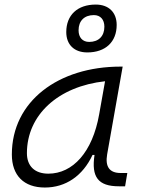

<svg xmlns="http://www.w3.org/2000/svg" viewBox="-20 -816 626 846"><path d="M177.7 10.3C269.5 10.3 344.7 -41 387.7 -133.3H396.5C381.8 -36.1 412.1 4.9 504.4 4.9H531.2L541 -53.7H511.7C461.9 -53.7 442.9 -82 452.1 -135.7L520.5 -522.5H511.2C237.3 -522.5 32.2 -370.1 32.2 -135.3C32.2 -43 85 10.3 177.7 10.3ZM192.9 -50.8C133.8 -50.8 98.6 -83.5 98.6 -141.1C98.6 -309.6 236.3 -435.5 442.9 -458L417 -312.5C387.7 -145.5 300.8 -50.8 192.9 -50.8ZM364.7 -585C444.8 -585 494.1 -631.3 494.1 -706.1C494.1 -761.7 459 -795.9 401.9 -795.9C321.3 -795.9 272 -749.5 272 -674.8C272 -619.1 307.1 -585 364.7 -585ZM373 -631.3C343.8 -631.3 326.2 -650.9 326.2 -682.6C326.2 -724.1 351.6 -749.5 393.6 -749.5C422.4 -749.5 439.9 -730 439.9 -698.2C439.9 -656.7 414.6 -631.3 373 -631.3Z"/></svg>

Font: Cascadia Mono PL Light
Style: Italic
Weight: 300
Italic angle: -10°
Monospace: yes
Designer: Aaron Bell
Foundry: Saja Typeworks
Version: Version 2404.023